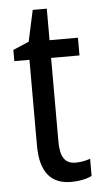

<svg xmlns="http://www.w3.org/2000/svg" viewBox="-50 -691 390 734"><g transform="rotate(-5 145.0 -324.0)"><path d="M217 -62C175 -62 158 -90 158 -148V-469H267V-537H158V-658H104L78 -538L17 -512V-469H75V-140C75 -34 119 10 194 10C224 10 253 4 273 -6V-72C257 -66 236 -62 217 -62Z"/></g></svg>

Font: Noto Sans Sinhala Condensed
Style: Regular
Weight: 400
Width: 3
Designer: Jelle Bosma - Monotype Design Team
Foundry: Monotype Imaging Inc.
Version: Version 2.006